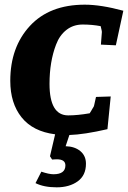

<svg xmlns="http://www.w3.org/2000/svg" viewBox="-20 -567 548 822"><path d="M348 134Q348 184 312.5 209.5Q277 235 222.5 235Q168 235 132 217L157 168Q190 179 209 179Q260 179 260 141Q260 115 223 115L203 116L194 102L216 8Q121 -4 72.5 -64.5Q24 -125 24 -221Q24 -365 108 -456Q192 -547 343 -547Q412 -547 508 -521L476 -373L412 -376L416 -428Q417 -432 411 -455Q374 -462 334 -462Q294 -462 264.5 -439Q235 -416 220 -376Q192 -303 192 -208Q192 -73 272 -73Q312 -73 364 -82Q368 -88 370.5 -92.5Q373 -97 376 -102Q383 -112 383 -116L391 -152L454 -154L440 -14Q340 9 277 11L261 59Q300 60 324 80Q348 100 348 134Z"/></svg>

Font: Andada SC
Style: Bold Italic
Weight: 700
Italic angle: -8.29999°
Designer: Carolina Giovagnoli
Foundry: Carolina Giovagnoli
Version: Version 1.003